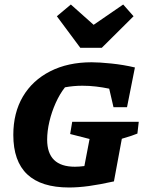

<svg xmlns="http://www.w3.org/2000/svg" viewBox="-20 -822 659 851"><path d="M286 9Q39 9 39 -224Q39 -322 81.5 -394Q124 -466 202.5 -506Q281 -546 386 -546Q420 -546 473.5 -540.5Q527 -535 578 -523L543 -347H483L464 -429Q435 -435 405.5 -438.5Q376 -442 345 -442Q306 -442 268 -435Q245 -406 227 -366Q209 -326 199 -283.5Q189 -241 189 -203Q189 -83 312 -83Q331 -83 354 -86L377 -206L291 -228L300 -282H595L589 -230Q577 -225 563.5 -220.5Q550 -216 520 -207L485 -18Q422 -4 374.5 2.5Q327 9 286 9ZM336 -610 232 -750 294 -802 395 -712 526 -802 572 -750 431 -610Z"/></svg>

Font: Piazzolla SC
Style: Bold Italic
Weight: 700
Italic angle: -11.3°
Designer: Juan Pablo del Peral
Foundry: Huerta Tipografica
Version: Version 1.330